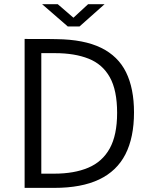

<svg xmlns="http://www.w3.org/2000/svg" viewBox="-20 -912 726 932"><path d="M99.5 -723Q102 -723 117.8 -722.8Q133.5 -722.5 156.8 -722.8Q180 -723 205.8 -722.8Q231.5 -722.5 254.5 -722Q387.5 -720.5 470.5 -680Q553.5 -639.5 592 -561Q630.5 -482.5 630.5 -366.5Q630.5 -244.5 588.8 -163Q547 -81.5 461.2 -40.8Q375.5 0 243.5 0H99.5ZM180.5 -654V-69H243Q340 -69 408.2 -97.8Q476.5 -126.5 512.5 -191.2Q548.5 -256 548.5 -364Q548.5 -474 513 -537.2Q477.5 -600.5 410 -627.2Q342.5 -654 247.5 -654ZM309 -783.5 184.5 -891.5H260.5L336.5 -826L407.5 -891.5H487.5L366 -783.5Z"/></svg>

Font: Public Sans Thin Light
Style: Regular
Weight: 300
Version: Version 1.007